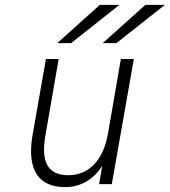

<svg xmlns="http://www.w3.org/2000/svg" viewBox="-20 -752 693 784"><path d="M247 12Q191 12 157 -12.2Q123 -36.5 112 -84.8Q101 -133 113.5 -203.5L167.5 -511H219.5L165 -196.5Q151 -115.5 174.2 -76Q197.5 -36.5 258.5 -36.5Q322.5 -36.5 365 -81.5Q407.5 -126.5 421.5 -209.5L473.5 -511H526.5L436.5 0H384.5L397.5 -75Q371 -33 332 -10.5Q293 12 247 12ZM399.5 -576 573.5 -732H653L455.5 -576ZM214 -576 387.5 -732H467.5L270.5 -576Z"/></svg>

Font: Overpass ExtraLight
Style: Italic
Weight: 250
Italic angle: -10°
Designer: Delve Withrington, Dave Bailey, Thomas Jockin
Foundry: Delve Fonts LLC
Version: Version 4.000